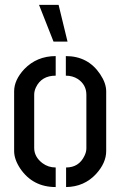

<svg xmlns="http://www.w3.org/2000/svg" viewBox="-20 -755 486 776"><path d="M137.7 -735.4H216.8L252.9 -586.9H196.3ZM37.1 -144.5V-385.7Q37.1 -431.6 78.1 -475.6Q128.9 -528.3 205.1 -528.3V-449.2Q147.5 -449.2 125 -401.4Q118.2 -386.7 118.2 -372.1V-157.2Q118.2 -121.1 151.4 -95.7Q174.8 -78.1 205.1 -78.1V1Q112.3 1 61.5 -74.2Q37.1 -111.3 37.1 -144.5ZM247.1 1V-78.1Q298.8 -78.1 321.3 -125Q329.1 -140.6 329.1 -155.3V-372.1Q329.1 -412.1 294.9 -435.5Q273.4 -449.2 246.1 -449.2V-528.3Q335.9 -528.3 384.8 -455.1Q409.2 -418.9 409.2 -385.7V-144.5Q409.2 -96.7 368.2 -51.8Q320.3 0 247.1 1Z"/></svg>

Font: Post No Bills Colombo
Style: SemiBold
Weight: 700
Designer: Kosala Senevirathne, Siva Puranthara, Lasantha Premarathna, Tharique Azeez
Foundry: Mooniak
Version: Version 1.220 ; ttfautohint (v1.5)